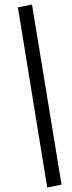

<svg xmlns="http://www.w3.org/2000/svg" viewBox="-20 -773 323 858"><path d="M191 65 60 -740 123 -753 255 52Z"/></svg>

Font: Nunito Sans 12pt
Style: Italic
Weight: 400
Italic angle: -9°
Designer: Vernon Adams
Foundry: Vernon Adams
Version: Version 3.101;gftools[0.9.27]